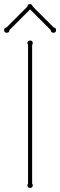

<svg xmlns="http://www.w3.org/2000/svg" viewBox="-94 -908 294 938"><path d="M63 -11Q66 -8 66 -3Q66 10 53 10Q40 10 40 -3Q40 -8 43 -11V-688Q40 -693 40 -697Q40 -710 53 -710Q66 -710 66 -697Q66 -693 63 -688ZM168 -774Q180 -772 180 -761Q180 -748 167 -748Q154 -748 154 -761L53 -862L-48 -761Q-48 -748 -61 -748Q-74 -748 -74 -761Q-74 -772 -62 -774L40 -876Q40 -888 53 -888Q62 -888 66 -876Z"/></svg>

Font: Wire One
Style: Regular
Weight: 400
Designer: Alexei Vanyashin, Gayaneh Bagdasaryan
Foundry: Cyreal
Version: Version 1.102; ttfautohint (v1.8.3)